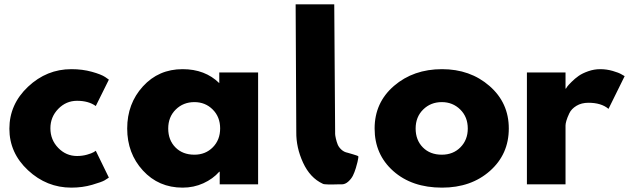

<svg xmlns="http://www.w3.org/2000/svg" viewBox="-20 -845 2883 880"><path d="M333 -383Q283 -383 247 -346Q211 -309 211 -257Q211 -204 247 -167Q283 -130 333 -130Q357 -130 378.5 -136Q400 -142 410 -148L419 -154L479 -31Q472 -26 459.5 -18.5Q447 -11 402.5 2Q358 15 307 15Q194 15 108.5 -64.5Q23 -144 23 -255Q23 -367 108.5 -447.5Q194 -528 307 -528Q358 -528 401 -516Q444 -504 462 -492L479 -480L419 -359Q386 -383 333 -383Z M817 -528Q920 -528 985 -464V-513H1163V0H987V-58H985Q956 -25 912 -5Q868 15 817 15Q707 15 635 -63.5Q563 -142 563 -256Q563 -370 635 -449Q707 -528 817 -528ZM751 -256Q751 -203 784 -169.5Q817 -136 871 -136Q922 -136 955.5 -170Q989 -204 989 -256.5Q989 -309 955 -343Q921 -377 871 -377Q820 -377 785.5 -343Q751 -309 751 -256Z M1335 -825H1512L1516 -240Q1516 -237 1516 -231Q1516 -225 1519.5 -209.5Q1523 -194 1528 -182Q1533 -170 1545 -159Q1557 -148 1573 -145Q1583 -142 1597 -138Q1617 -132 1620.5 -130Q1624 -128 1622 -121Q1621 -117 1621 -115Q1620 -110 1618.5 -102.5Q1617 -95 1611 -75Q1605 -55 1597.5 -40Q1590 -25 1576 -12.5Q1562 0 1546 0Q1539 0 1526 0Q1513 0 1504.5 0.5Q1496 1 1486 0.5Q1476 0 1469 -0.5Q1462 -1 1459 -3Q1401 -30 1369 -99.5Q1337 -169 1338 -240Z M2006 -528Q2135 -528 2223.5 -451Q2312 -374 2312 -256Q2312 -138 2225.5 -61.5Q2139 15 2006 15Q1868 15 1782.5 -61Q1697 -137 1697 -256Q1697 -375 1786 -451.5Q1875 -528 2006 -528ZM2005 -136Q2057 -136 2090.5 -170Q2124 -204 2124 -256Q2124 -309 2089.5 -343Q2055 -377 2005 -377Q1954 -377 1919.5 -343Q1885 -309 1885 -256Q1885 -203 1918 -169.5Q1951 -136 2005 -136Z M2395 0V-513H2572V-439H2574Q2576 -443 2580.5 -449Q2585 -455 2600 -470Q2615 -485 2632 -497Q2649 -509 2676 -518.5Q2703 -528 2731 -528Q2760 -528 2788 -520Q2816 -512 2829 -504L2843 -496L2769 -346Q2736 -374 2677 -374Q2645 -374 2622 -360Q2599 -346 2589.5 -326Q2580 -306 2576 -292Q2572 -278 2572 -270V0Z"/></svg>

Font: Hussar
Style: BoldWeb
Weight: 700
Foundry: Cannot Into Space Fonts
Version: Version 2.00